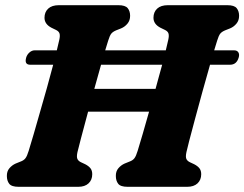

<svg xmlns="http://www.w3.org/2000/svg" viewBox="-20 -720 942 740"><path d="M278.5 -133.5Q274.5 -115 278.5 -107Q282.5 -99 292.5 -94.5L308.5 -87Q322 -80 328.8 -71.2Q335.5 -62.5 335.5 -48.5Q335.5 -26.5 321.2 -13.2Q307 0 281.5 0H52Q24.5 0 15.5 -11.8Q6.5 -23.5 6.5 -41.5Q6 -59.5 16.2 -71.5Q26.5 -83.5 40 -89.5L58.5 -97Q71.5 -101.5 78 -110Q84.5 -118.5 90.5 -138.5Q98.5 -164 109.8 -203Q121 -242 134.2 -288Q147.5 -334 160.8 -381.2Q174 -428.5 185 -470.5H96.5Q73 -470.5 81 -498.5Q84.5 -510 93.8 -518Q103 -526 113.5 -526H199Q205 -549.5 208.5 -566.5Q212 -581.5 209.5 -590.5Q207 -599.5 195 -605L178.5 -613Q151.5 -627 151.5 -651.5Q151.5 -673.5 165.8 -686.8Q180 -700 207 -700H436Q463 -700 472.2 -688.5Q481.5 -677 481.5 -659Q481.5 -641 471.2 -628.8Q461 -616.5 446.5 -610.5L427.5 -603Q414.5 -597.5 408.8 -590.2Q403 -583 397 -563.5Q392.5 -548 385.5 -526H619Q625 -549.5 628.5 -566.5Q632 -581.5 629.5 -590.5Q627 -599.5 615 -605L598.5 -613Q571.5 -627 571.5 -651.5Q571.5 -673.5 585.8 -686.8Q600 -700 627 -700H856Q883 -700 892.2 -688.5Q901.5 -677 901.5 -659Q901.5 -641 891.2 -628.8Q881 -616.5 866.5 -610.5L847.5 -603Q834.5 -597.5 828.8 -590.2Q823 -583 817 -563.5Q812 -548 805.5 -526H882.5Q894 -526 898.8 -518Q903.5 -510 900 -498.5Q892 -470.5 866.5 -470.5H789.5Q775.5 -422 760.2 -366.5Q745 -311 731.5 -261Q718 -211 709 -176.2Q700 -141.5 698.5 -133.5Q694.5 -115 698.5 -107Q702.5 -99 712.5 -94.5L728.5 -87Q742 -80 748.8 -71.2Q755.5 -62.5 755.5 -48.5Q755.5 -26.5 741.2 -13.2Q727 0 701.5 0H472Q444.5 0 435.5 -11.8Q426.5 -23.5 426.5 -41.5Q426 -59.5 436.2 -71.5Q446.5 -83.5 460 -89.5L478.5 -97Q491.5 -101.5 498 -110Q504.5 -118.5 510.5 -138.5Q518.5 -164 530 -203.8Q541.5 -243.5 554.5 -289.5H319.5Q303.5 -230.5 292 -186.5Q280.5 -142.5 278.5 -133.5ZM343.5 -377.5H579.5Q586 -401.5 592.5 -425.2Q599 -449 605 -470.5H369.5Q363.5 -449 356.8 -425.2Q350 -401.5 343.5 -377.5Z"/></svg>

Font: Fraunces 9pt SuperSoft
Style: Bold Italic
Weight: 700
Italic angle: -16°
Version: Version 1.000;[b76b70a41]